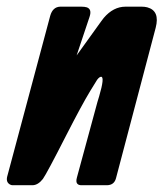

<svg xmlns="http://www.w3.org/2000/svg" viewBox="-31 -547 483 567"><path d="M195.3 -383.3 266.6 -482.4Q270 -487.3 275.4 -494.1Q303.7 -527.3 339.8 -527.3H387.7Q396 -527.3 403.8 -525.4Q441.9 -515.1 428.7 -464.8L311.5 -20.5Q306.2 -0.5 285.2 0H209.5Q201.2 0 197.3 -4.4Q192.4 -9.8 196.3 -23.4L256.8 -246.1Q256.8 -246.6 261.7 -262.2Q278.8 -320.3 267.6 -320.3Q262.7 -320.3 255.9 -311.5Q255.4 -311 235.4 -278.3Q210 -236.3 164.1 -146.5Q107.4 -35.2 95.7 -18.6Q81.5 -0.5 65.4 0H5.9Q2 0 -2 -2.4Q-13.7 -9.3 -9.8 -25.4L117.2 -500Q124.5 -526.4 146.5 -527.3H209Q218.8 -527.3 225.1 -525.4Q241.2 -520 233.4 -497.1Z"/></svg>

Font: Allan
Style: Bold
Weight: 700
Version: Version 1.005